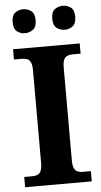

<svg xmlns="http://www.w3.org/2000/svg" viewBox="-61 -952 523 990"><g transform="rotate(-5 200.5 -457.5)"><path d="M28 0V-53H70Q84.6 -53 96.3 -57.5Q108 -62 114.5 -76Q121 -90 121 -118V-596Q121 -624.9 114.3 -638.4Q107.6 -652 96.3 -656.5Q85 -661 70 -661H28V-714H373V-661H331Q317.1 -661 305 -656.5Q293 -652 286.5 -638.5Q280 -624.9 280 -596V-118Q280 -90 286.5 -76Q293 -62 305 -57.5Q317.1 -53 331 -53H373V0ZM303 -791Q279 -791 261 -804.8Q243 -818.6 243 -852.7Q243 -888 261 -901.5Q279 -915 303 -915Q326 -915 344 -901.7Q362 -888.4 362 -853Q362 -818.7 344 -804.8Q326 -791 303 -791ZM97 -791Q74 -791 56 -804.8Q38 -818.6 38 -852.7Q38 -888 56 -901.5Q74 -915 97 -915Q120 -915 138.5 -901.7Q157 -888.4 157 -853Q157 -818.7 138.5 -804.8Q120 -791 97 -791Z"/></g></svg>

Font: Noto Serif Armenian
Style: Regular
Weight: 400
Designer: Monotype Design Team
Foundry: Monotype Imaging Inc.
Version: Version 2.007